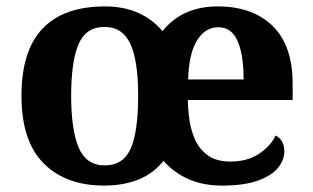

<svg xmlns="http://www.w3.org/2000/svg" viewBox="-20 -569 975 599"><path d="M305 10Q185 10 116 -59.5Q47 -129 47 -270Q47 -411 113 -480Q179 -549 308 -549Q421 -549 487 -472Q549 -549 659 -549Q768 -549 830.5 -488Q893 -427 893 -308V-257H566Q566 -234 570 -201.5Q574 -169 586.5 -138Q599 -107 626 -86Q653 -65 699 -65Q751 -65 787 -88.5Q823 -112 840 -146Q854 -139 860.5 -126.5Q867 -114 867 -97Q867 -69 846.5 -44.5Q826 -20 783 -5Q740 10 672 10Q614 10 568.5 -10Q523 -30 490 -67Q458 -27 411 -8.5Q364 10 305 10ZM307 -53Q364 -53 387.5 -105Q411 -157 411 -272Q411 -380 386.5 -432.5Q362 -485 306 -485Q248 -485 225 -431Q202 -377 202 -270Q202 -164 225.5 -108.5Q249 -53 307 -53ZM740 -321Q740 -399 721 -441.5Q702 -484 661 -484Q620 -484 594.5 -442.5Q569 -401 567 -321Z"/></svg>

Font: Noto Serif NP Hmong
Style: Regular
Weight: 400
Designer: Dalton Maag Ltd
Foundry: Dalton Maag Ltd
Version: Version 1.001